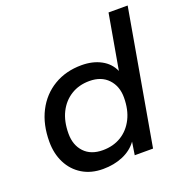

<svg xmlns="http://www.w3.org/2000/svg" viewBox="-123 -777 854 896"><g transform="rotate(-20 303.5 -329.0)"><path d="M239 10Q180 10 136.5 -16.5Q93 -43 69.5 -89.5Q46 -136 46 -195Q46 -281 79 -345Q112 -409 171.5 -444.5Q231 -480 309 -480Q364 -480 405 -458Q446 -436 464 -395L512 -668H607L490 0H399L409 -64Q383 -28 338.5 -9Q294 10 239 10ZM268 -73Q320 -73 359.5 -97Q399 -121 421.5 -165.5Q444 -210 444 -271Q444 -327 410.5 -362.5Q377 -398 318 -398Q266 -398 226.5 -373.5Q187 -349 165 -305Q143 -261 143 -200Q143 -143 176 -108Q209 -73 268 -73Z"/></g></svg>

Font: Gantari Medium
Style: Italic
Weight: 500
Italic angle: -10°
Designer: Anugrah Pasau
Foundry: Lafontype
Version: Version 1.000